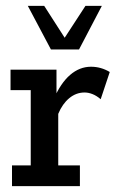

<svg xmlns="http://www.w3.org/2000/svg" viewBox="-20 -636 398 656"><path d="M21 0V-71H85V-328H16V-398H173V-287L163 -296Q187 -352 219.5 -380Q252 -408 291 -408Q325 -408 355 -390L324 -297Q310 -309 296 -314.5Q282 -320 269 -320Q240 -320 216.5 -300.5Q193 -281 179 -247V-71H253V0ZM154 -467 75 -616H131L201 -507L272 -616H328L250 -467Z"/></svg>

Font: Rokkitt Medium
Style: Regular
Weight: 500
Version: Version 3.103